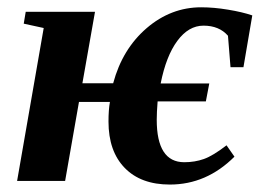

<svg xmlns="http://www.w3.org/2000/svg" viewBox="-20 -491 714 521"><path d="M440.9 9.8Q362.3 9.8 318.4 -35.4Q274.4 -80.6 274.4 -161.1Q274.4 -192.9 278.3 -214.4H194.3L156.7 0H26.4L98.6 -415L44.4 -426.8L49.8 -459H237.8L203.6 -265.1H287.1Q312 -357.9 377.9 -414.6Q443.8 -471.2 525.9 -471.2Q560.1 -471.2 598.6 -464.8Q637.2 -458.5 664.6 -449.2L640.6 -308.6H605.5L598.6 -394Q574.7 -421.4 532.2 -421.4Q491.7 -421.4 461.2 -380.1Q430.7 -338.9 416 -264.6H547.9L538.6 -215.8H407.7Q405.3 -185.5 405.3 -166Q405.3 -50.8 480 -50.8Q508.8 -50.8 533.4 -59.6Q558.1 -68.4 594.7 -96.7L616.2 -65.9Q540.5 9.8 440.9 9.8Z"/></svg>

Font: Tinos
Style: Bold Italic
Weight: 700
Italic angle: -16.333°
Designer: Steve Matteson
Foundry: Monotype Imaging Inc.
Version: Version 1.23